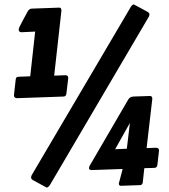

<svg xmlns="http://www.w3.org/2000/svg" viewBox="-20 -820 749 853"><path d="M641.1 -745.6 201.7 2Q194.3 13.2 187 13.2L127.9 -19Q118.2 -24.4 118.2 -30.5Q118.2 -36.6 120.6 -41.5L561 -789.1Q567.4 -799.8 574.7 -800.3L634.3 -768.1Q644 -762.7 644 -756.8Q644 -751 641.1 -745.6ZM656.7 -380.9 631.3 -162.1 674.3 -163.6Q686.5 -163.1 686.5 -150.9L679.2 -87.4Q677.7 -74.7 666.5 -74.2L621.1 -72.8L614.3 -9.8Q612.8 2 602.1 2.4L518.1 5.4Q507.8 5.4 507.8 -4.4L524.9 -69.3L389.2 -64.5Q375.5 -64.5 375.5 -72.3Q375.5 -80.1 379.4 -85.4L549.8 -377.9Q557.1 -390.1 572.3 -391.1L647 -393.6Q656.7 -393.1 656.7 -380.9ZM491.7 -157.2 543.5 -159.2 557.1 -273.9ZM121.1 -781.7 243.7 -786.1Q252.9 -786.1 252.9 -772.9L220.7 -483.9L271.5 -485.8Q283.2 -485.4 283.2 -473.1L274.9 -403.8Q273.4 -391.6 262.7 -391.1L54.2 -383.8Q42 -385.3 42 -397L49.8 -466.8Q50.8 -473.1 53 -475.8Q55.2 -478.5 62.5 -479L114.3 -481L136.2 -679.7L75.2 -676.8Q63 -677.2 63 -689.5Q63 -695.8 82.8 -731.9Q102.5 -768.1 103.5 -770Q109.9 -781.2 121.1 -781.7Z"/></svg>

Font: Contrail One
Style: Regular
Weight: 400
Designer: Riccardo De Franceschi
Foundry: Sorkin Type Co.
Version: Version 1.003